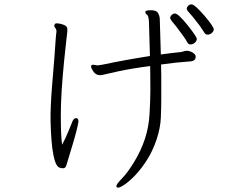

<svg xmlns="http://www.w3.org/2000/svg" viewBox="-20 -798 1040 881"><path d="M933 -639Q943 -639 952 -647Q961 -655 961 -662.5Q961 -670 948.5 -687.5Q936 -705 918 -726Q900 -747 883.5 -762.5Q867 -778 858.5 -778Q850 -778 843.5 -771.5Q837 -765 837 -758Q837 -751 848.5 -739.5Q860 -728 898 -678Q912 -658 917.5 -648.5Q923 -639 933 -639ZM408 -501Q398 -501 398 -493Q398 -485 409 -469Q420 -453 440 -453Q447 -453 453.5 -455Q460 -457 522 -470.5Q584 -484 669 -495Q669 -476 669.5 -456Q670 -436 670 -386.5Q670 -337 666 -273Q660 -160 595 -54Q565 -5 539.5 21Q514 47 514 56Q514 63 522.5 63Q531 63 553 48Q575 33 602 4.5Q629 -24 655 -65Q681 -106 698.5 -158Q716 -210 718 -258Q720 -306 720 -338V-452Q720 -477 719 -502Q789 -512 850 -516Q878 -517 878 -538Q878 -549 862 -558Q851 -564 841 -565H839Q830 -565 821.5 -562Q813 -559 799 -558Q785 -557 763 -554Q741 -551 718 -548L713 -715Q712 -726 705 -738.5Q698 -751 673.5 -751Q649 -751 647 -745V-743Q647 -735 654.5 -730.5Q662 -726 663.5 -697Q665 -668 668 -541Q553 -523 454 -502Q432 -498 426 -498ZM820 -634Q834 -615 839 -604.5Q844 -594 854.5 -594Q865 -594 874 -602Q883 -610 883 -619.5Q883 -629 842 -681Q798 -736 783 -736Q775 -736 768 -729.5Q761 -723 761 -716Q761 -709 773.5 -695Q786 -681 820 -634ZM229 -680Q229 -674 234 -669Q239 -664 239 -655V-651Q237 -646 230 -540Q226 -494 218.5 -399Q211 -304 212 -242Q217 -41 253 -29Q259 -26 269.5 -26Q280 -26 284 -38Q286 -45 310.5 -125.5Q335 -206 340 -240Q340 -253 332 -256H330Q318 -256 312 -240Q308 -230 295 -198Q282 -166 265 -134Q259 -173 259 -269Q259 -365 274 -517Q281 -588 285 -619Q289 -650 289 -654V-664Q289 -672 283.5 -677.5Q278 -683 264 -687Q250 -691 240 -691Q232 -691 230 -684Z"/></svg>

Font: LXGW WenKai TC Light
Style: Regular
Weight: 300
Designer: LXGW / Fontworks Inc.
Foundry: LXGW / Fontworks Inc.
Version: Version 1.330